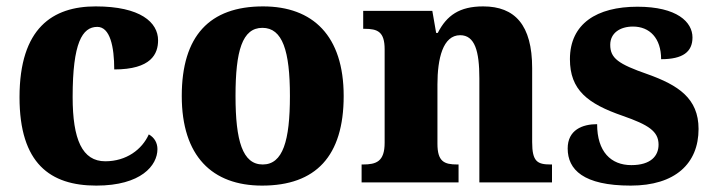

<svg xmlns="http://www.w3.org/2000/svg" viewBox="-20 -570 2231 600"><path d="M281 10C421 10 472 -53 472 -104C472 -123 463 -140 445 -150C424 -103 375 -66 309 -66C237 -66 207 -134 207 -267C207 -436 237 -486 284 -486C324 -486 337 -424 337 -353C453 -353 474 -402 474 -444C474 -500 419 -550 279 -550C145 -550 41 -483 41 -266C41 -59 137 10 281 10Z M799 10C967 10 1054 -82 1054 -270C1054 -458 958 -550 802 -550C635 -550 548 -458 548 -270C548 -82 643 10 799 10ZM801 -56C738 -56 716 -130 716 -270C716 -411 737 -483 800 -483C863 -483 886 -411 886 -270C886 -130 864 -56 801 -56Z M1110 0H1413V-56H1409C1368 -56 1347 -65 1347 -121V-306C1347 -387 1364 -460 1418 -460C1464 -460 1478 -410 1478 -325V0H1705V-56H1701C1659 -56 1643 -65 1643 -126V-357C1643 -492 1589 -550 1490 -550C1416 -550 1376 -522 1348 -467H1343L1331 -536H1115V-480H1119C1160 -480 1182 -471 1182 -416V-124C1182 -65 1156 -56 1114 -56H1110Z M1951 10C2090 10 2163 -59 2163 -167C2163 -263 2099 -304 2004 -338C1912 -370 1887 -388 1887 -430C1887 -467 1918 -487 1958 -487C2010 -487 2046 -451 2046 -385C2114 -385 2144 -408 2144 -453C2144 -501 2096 -549 1972 -549C1845 -549 1761 -496 1761 -385C1761 -289 1816 -246 1926 -208C2006 -180 2038 -160 2038 -118C2038 -83 2014 -54 1953 -54C1889 -54 1846 -96 1846 -182C1800 -182 1754 -164 1754 -106C1754 -40 1803 10 1951 10Z"/></svg>

Font: Noto Serif Tamil SemiCondensed ExtraBold
Style: Regular
Weight: 800
Width: 4
Designer: Indian Type Foundry, Tom Grace, and the Monotype Design Team
Foundry: Monotype Imaging Inc.
Version: Version 2.004